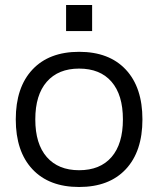

<svg xmlns="http://www.w3.org/2000/svg" viewBox="-20 -737 632 767"><path d="M296 10Q176 10 109.5 -61Q43 -132 43 -260Q43 -388 109.5 -459Q176 -530 296 -530Q416 -530 482.5 -459Q549 -388 549 -260Q549 -132 482.5 -61Q416 10 296 10ZM296 -57Q380 -57 425.5 -109.5Q471 -162 471 -260Q471 -358 425.5 -410.5Q380 -463 296 -463Q213 -463 167 -410.5Q121 -358 121 -260Q121 -162 167 -109.5Q213 -57 296 -57ZM244 -613V-717H348V-613Z"/></svg>

Font: M PLUS 1
Style: Regular
Weight: 400
Designer: Coji Morishita
Foundry: UNDERFOREST DESIGN
Version: Version 1.001